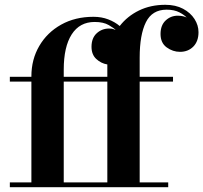

<svg xmlns="http://www.w3.org/2000/svg" viewBox="-20 -780 847 800"><path d="M21 -20H110.8V-439.9H21V-460H110.8V-461.9Q110.8 -532.5 143.7 -588.6Q176.5 -644.8 234.9 -677.4Q293.2 -710 369.6 -710Q403.1 -710 430.9 -699.3Q458.7 -688.7 478.8 -671.6Q510.5 -712.6 559.1 -736.3Q607.7 -760 668.9 -760Q711.9 -760 742.9 -743.4Q773.9 -726.8 790.5 -700.7Q807.1 -674.6 807.1 -646Q807.1 -607.7 785.4 -585.8Q763.7 -564 730 -564Q700 -564 674.4 -582.6Q648.9 -601.3 648.9 -638.4Q648.9 -674.8 670.2 -694.7Q691.4 -714.6 720.7 -714.6Q734.9 -714.6 745.1 -711.7Q755.4 -708.7 757.8 -706.5Q749.5 -716.8 727.9 -728.3Q706.3 -739.7 674.1 -739.7Q614 -739.7 588 -687.5Q562 -635.3 562 -540V-460H700.9V-439.9H562V-20H680.9V0H21ZM461.9 -654.8Q455.8 -662.1 433.5 -675.3Q411.1 -688.5 374.5 -688.5Q312 -688.5 278.8 -636.8Q245.6 -585.2 245.6 -490V-460H427.2V-511.5Q401.4 -515.6 381.3 -534.1Q361.3 -552.5 361.3 -585Q361.3 -621.3 382.8 -641.2Q404.3 -661.1 434.6 -661.1Q446.8 -661.1 453.6 -658.4Q460.4 -655.8 461.9 -654.8ZM245.6 -20H427.2V-439.9H245.6Z"/></svg>

Font: Bodoni* 11
Style: Bold
Weight: 700
Version: Version 2.000; ttfautohint (v1.8.1)